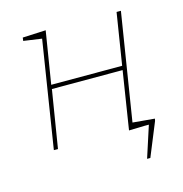

<svg xmlns="http://www.w3.org/2000/svg" viewBox="-101 -617 814 855"><g transform="rotate(-15 306.0 -190.0)"><path d="M531 -522 452 -28 553 -19 551 -9 488 145H473L520 0H499L428 2L470 -265H144L101 0H82L160 -493L76 -505L78 -520L185 -525L146 -284H473L511 -522Z"/></g></svg>

Font: Bitter Pro Thin
Style: Italic
Weight: 250
Italic angle: -9°
Designer: Sol Matas, and Bitter project Authors
Foundry: Sol Matas
Version: Version 1.010